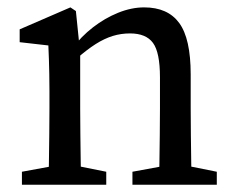

<svg xmlns="http://www.w3.org/2000/svg" viewBox="-20 -508 646 528"><path d="M203.5 0H113Q114 -23 114.5 -60.5Q115 -98 115.5 -138.5Q116 -179 116 -210V-257.6Q116 -285.6 115.5 -306Q115 -326.3 114.5 -344.7Q114 -363 113 -383L34.1 -392V-427.3L173.6 -487.7L188.7 -477.6L200.5 -361.9V-210Q200.5 -179 201 -138.5Q201.5 -98 202 -60.5Q202.5 -23 203.5 0ZM172.5 -55.7 272.2 -35.7V0H40.3V-35.7L149.3 -55.7ZM453.1 -55.7H476.3L576.2 -35.7V0H344.2V-35.7ZM376.4 -487.7Q441.4 -487.7 472.9 -444.7Q504.4 -401.7 504.4 -303.4V-210Q504.4 -178 504.9 -137.5Q505.4 -97 505.9 -60Q506.4 -23 507.4 0H416.9Q417.9 -23 418.4 -60Q418.9 -97 419.4 -137.5Q419.9 -178 419.9 -210V-295.2Q419.9 -364 400.7 -390Q381.6 -416.1 337.5 -416.1Q312.9 -416.1 290 -409.1Q267.1 -402 243.2 -386.9Q219.4 -371.8 190.9 -346.9H169.1V-393H221.1L178.4 -374.4Q203 -407.5 235.5 -432.7Q267.9 -457.9 304.6 -472.8Q341.4 -487.7 376.4 -487.7Z"/></svg>

Font: Adobe Variable Font Prototype
Style: Regular
Weight: 389
Designer: Frank Grießhammer
Foundry: Adobe
Version: Version 1.004;hotconv 1.0.113;makeotfexe 2.5.65598